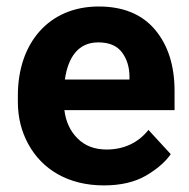

<svg xmlns="http://www.w3.org/2000/svg" viewBox="-20 -558 580 588"><path d="M297.9 9.8C349.1 9.8 392.1 0 426.8 -20C460.9 -40 486.3 -62 502.9 -85.9L434.6 -160.2C402.8 -119.6 357.4 -100.1 306.6 -100.1C270 -100.1 240.2 -111.3 217.8 -133.8C195.3 -155.8 181.6 -185.1 177.2 -220.7H514.6V-279.3C514.6 -356.9 494.6 -419.9 454.6 -467.3C414.6 -514.6 356.9 -538.1 282.2 -538.1C129.4 -538.1 34.7 -425.8 34.7 -265.6V-246.1C34.7 -198.7 45.4 -155.8 66.4 -117.2C108.4 -39.6 188.5 9.8 297.9 9.8ZM280.8 -428.2C313.5 -428.2 337.4 -418.5 353 -398.4C368.2 -378.4 376 -354 376.5 -325.2V-314.5H178.7C188.5 -382.8 219.7 -428.2 280.8 -428.2Z"/></svg>

Font: Vazirmatn
Style: Bold
Weight: 700
Designer: Saber Rastikerdar
Foundry: Saber Rastikerdar
Version: Version 33.003